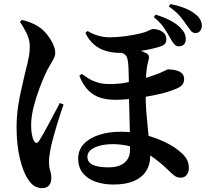

<svg xmlns="http://www.w3.org/2000/svg" viewBox="-20 -872 1040 959"><path d="M545.5 49.7Q498.2 49.7 458.1 35.9Q418 22.1 394.3 -6.8Q370.5 -35.6 370.5 -80.3Q370.5 -122.6 398.2 -152.5Q425.9 -182.4 474.3 -198.2Q522.6 -214 583.8 -214Q643.8 -214 699 -199.8Q754.2 -185.7 799.4 -164.4Q844.7 -143.2 872.7 -119.8Q899.1 -99 911.3 -79.1Q923.4 -59.2 923.4 -32Q923.4 -13.3 912.8 1.1Q902.3 15.5 881.3 15.5Q864.3 15.5 851.2 5.1Q838.1 -5.2 825.4 -17.4Q773.2 -68.7 726.8 -97.8Q680.4 -126.9 635.8 -139.5Q591.2 -152 542.2 -152Q510 -152 481.2 -145Q452.5 -138 434.5 -123.8Q416.6 -109.6 416.6 -89.1Q416.6 -61.2 443.5 -48.7Q470.4 -36.1 522.2 -36.1Q574 -36.1 601.6 -59.1Q629.3 -82.1 629.3 -123.3Q629.3 -171.1 628.4 -215.9Q627.5 -260.6 626.5 -299.8Q625.4 -339 624.5 -371Q623.6 -403.1 623.6 -425.2Q623.6 -449.7 623.4 -478.6Q623.2 -507.6 621.8 -533.9Q620.5 -560.3 616.9 -576.2Q613.2 -597.9 592.6 -605.9Q572.1 -613.8 557.8 -617.8L597 -634.5Q615.7 -632.9 636.5 -629.1Q657.4 -625.2 677 -619.8Q696.6 -614.3 708.5 -607.3Q721.6 -600.8 723.5 -591.6Q725.3 -582.5 721.1 -568.5Q712.3 -538.4 709.8 -495.3Q707.3 -452.2 707.3 -410.3Q707.3 -357.9 710.9 -312.1Q714.5 -266.3 718.7 -226.8Q723 -187.4 726.6 -153Q730.2 -118.6 730.2 -89.4Q730.2 -50 710.3 -18.1Q690.4 13.8 649.8 31.7Q609.3 49.7 545.5 49.7ZM190 67.7Q174.8 67.7 156.9 59.9Q139 52.1 119.8 23.2Q95.7 -12.4 79.3 -80.5Q62.8 -148.7 62.8 -235.1Q62.8 -289.9 70.4 -340.7Q78.1 -391.5 88.7 -435.2Q99.2 -478.9 105.9 -510.2Q111.7 -532.5 116.7 -553.1Q121.7 -573.8 125.3 -595.1Q128.8 -616.5 128.8 -639.2Q128.8 -674.7 111.5 -708.5Q94.2 -742.3 79.8 -763L89.3 -772.6Q110.2 -767.8 131 -759.9Q151.7 -752 174.1 -737.9Q193.2 -725.9 212 -703.2Q230.9 -680.4 243.4 -655Q255.9 -629.6 255.9 -607.5Q255.9 -594.4 248.3 -579.4Q240.8 -564.5 228.5 -544.4Q216.2 -524.3 202.8 -494.2Q191.3 -469 175.5 -426.6Q159.6 -384.3 147.6 -336.5Q135.5 -288.7 135.5 -246.2Q135.5 -222.1 139 -202Q142.6 -182 148.2 -171Q154 -159.1 160.9 -158.3Q167.9 -157.4 174.6 -167.4Q181.9 -178.7 195.3 -202Q208.6 -225.3 223.9 -254Q239.1 -282.7 253.9 -310.5Q268.7 -338.4 278.9 -357.4L297.4 -350.1Q289.6 -327.9 281 -301.4Q272.5 -274.9 264 -247.5Q255.5 -220.1 248.8 -195Q242.1 -169.8 237.1 -150.7Q231.5 -125 228.1 -102.6Q224.7 -80.2 224.7 -66.4Q224.7 -37.9 230.6 -19.7Q236.4 -1.6 236.4 19.2Q236.4 39.9 224.9 53.8Q213.3 67.7 190 67.7ZM554.1 -373.5Q515.8 -373.5 482.5 -383.6Q449.2 -393.6 422.5 -419.4Q395.9 -445.1 376.3 -492.8L388.6 -503Q408.2 -488.3 427.9 -476.9Q447.6 -465.5 471.4 -458.8Q495.2 -452.2 524.9 -452.2Q570.5 -452.2 603.4 -458.2Q636.2 -464.1 664.1 -470.8Q694.2 -478 724.3 -487.9Q754.3 -497.8 777.1 -506.8Q795.2 -514.4 805.7 -520Q816.3 -525.6 818.8 -525.6Q824.1 -525.6 837.1 -524.4Q850.2 -523.3 864.5 -519.1Q878.7 -514.8 889.2 -505Q899.6 -495.2 899.6 -477Q899.6 -461.3 891.5 -449.8Q883.4 -438.2 858.2 -427.9Q818.4 -411.2 768.9 -400.6Q719.5 -390.1 672.6 -383.1Q639.4 -378.8 611.7 -376.1Q583.9 -373.5 554.1 -373.5ZM577.9 -607.9Q543.1 -607.9 510.3 -617.2Q477.5 -626.5 451.1 -648.3Q424.7 -670.1 406.6 -707.7L417.5 -717.1Q442.9 -701.7 471.1 -693.6Q499.2 -685.6 528.1 -685.6Q563.4 -685.6 603.2 -690.9Q643 -696.2 678.7 -704.4Q708.8 -711.9 723.2 -719.5Q737.6 -727 744.1 -727Q770.3 -727 790.6 -713.6Q810.8 -700.2 810.8 -676.8Q810.8 -661.6 804.5 -653.8Q798.1 -646 787.2 -642Q766.9 -634.5 739.5 -628.5Q712.2 -622.4 682.6 -617.6Q652.9 -612.8 625.7 -610.4Q598.5 -607.9 577.9 -607.9ZM872.9 -640.7Q859 -640.9 849.6 -652.1Q840.2 -663.2 829.9 -682.3Q817.6 -705.2 800.7 -730.9Q783.8 -756.5 748.2 -787L756.9 -798.9Q796.3 -787.4 829 -770.5Q861.8 -753.6 881.4 -733Q896.5 -717.6 902.2 -704.4Q907.8 -691.3 908 -676.7Q907.8 -657.7 897.4 -649Q887 -640.4 872.9 -640.7ZM954.9 -707.1Q942.2 -707.4 933.1 -718.5Q924 -729.7 912.4 -746.5Q900.7 -764.6 880.8 -788.9Q860.9 -813.2 823.1 -839.8L831.1 -851.7Q874.9 -842.5 905 -830.4Q935.2 -818.3 957.3 -800.1Q974.6 -786.3 981.6 -770.8Q988.6 -755.3 988.1 -743.2Q987.8 -727.8 979.5 -717.3Q971.2 -706.8 954.9 -707.1Z"/></svg>

Font: Noto Serif SC ExtraLight
Style: Regular
Weight: 200
Designer: Ryoko NISHIZUKA 西塚涼子 (kana & ideographs); Frank Grießhammer (Latin, Greek & Cyrillic); Wenlong ZHANG 张文龙 (bopomofo); San
Foundry: Adobe
Version: Version 2.002-H1;hotconv 1.1.0;makeotfexe 2.6.0